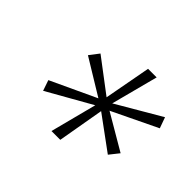

<svg xmlns="http://www.w3.org/2000/svg" viewBox="-95 -823 648 648"><g transform="rotate(45 229.0 -498.5)"><path d="M206 -309 249 -475 90 -385 77 -423 240 -499 112 -577 138 -611 257 -521 288 -688H329L285 -520L444 -613L458 -574L296 -496L424 -421L397 -387L277 -475L248 -309Z"/></g></svg>

Font: Saira SemiExpanded ExtraLight
Style: Italic
Weight: 250
Width: 6
Italic angle: -12°
Designer: Hector Gatti with collaboration of the Omnibus-Type team
Foundry: Omnibus-Type
Version: Version 1.101